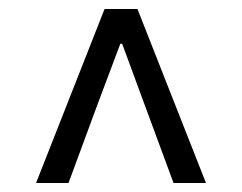

<svg xmlns="http://www.w3.org/2000/svg" viewBox="-20 -690 537 426"><path d="M60 -284 212 -670H285L437 -284H365L300 -460L251 -593H247L197 -460L132 -284Z"/></svg>

Font: RibengUni
Style: Regular
Weight: 400
Designer: (1) Dr. Andrew Glass (Senior Program Manager at Microsoft Corporation)
(2) Bivuti Chakma (Chakma Font Designer & Keyboar
Foundry: Bivuti Chakma
Version: Version 2.2022; Updated on: 03 June 2022; Friday